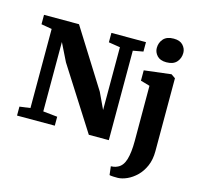

<svg xmlns="http://www.w3.org/2000/svg" viewBox="-143 -971 1419 1368"><g transform="rotate(15 567.0 -287.0)"><path d="M113 -76.5V-660Q93.5 -663.5 73.8 -666.8Q54 -670 34.5 -673.5V-743H292.5L560 -317L616.5 -197V-660L531.5 -673.5V-743H786.5V-673.5L711.5 -660V0H564L273 -456.5L207.5 -589V-77L313 -66V0H34.5V-66ZM823 -468.5V-545L1020 -569H1022L1052.5 -548V-9.5Q1052.5 52.5 1032 99.5Q1011.5 146.5 979 178Q946.5 209.5 910.2 225.8Q874 242 843 243Q831.5 243.5 809.8 242.5Q788 241.5 781 239L773.5 176Q780 176 793.8 174Q807.5 172 823 164.5Q860.5 147 876 94.8Q891.5 42.5 891.5 -42L891 -449ZM962.5 -642Q917 -642 894.2 -667Q871.5 -692 871.5 -723Q871.5 -762.5 896.2 -790.5Q921 -818.5 971.5 -818.5H972.5Q1018.5 -818.5 1041 -793.5Q1063.5 -768.5 1063.5 -737.5Q1063.5 -698 1038.8 -670Q1014 -642 963.5 -642Z"/></g></svg>

Font: Merriweather Black
Style: Regular
Weight: 900
Designer: Eben Sorkin
Foundry: Eben Sorkin
Version: Version 2.200;gftools[0.9.31]